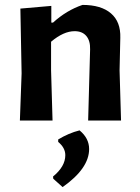

<svg xmlns="http://www.w3.org/2000/svg" viewBox="-20 -491 569 782"><path d="M189 -467V-399H196Q251 -449 316 -471Q392 -471 432 -436.5Q472 -402 470 -337L467 -204L473 0H339L347 -290Q348 -325 331.5 -344.5Q315 -364 284 -364Q239 -364 188 -321V-205L194 0H61L68 -192L63 -456ZM304 40Q343 72 343 116Q343 195 235 271L197 237L196 228Q246 187 246 141Q246 111 217 87V77Q260 51 304 40Z"/></svg>

Font: Alegreya Sans SC
Style: Bold
Weight: 700
Designer: Juan Pablo del Peral
Foundry: Huerta Tipografica
Version: Version 2.007